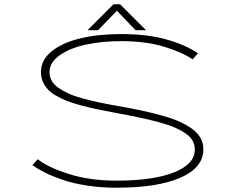

<svg xmlns="http://www.w3.org/2000/svg" viewBox="-20 -865 1090 896"><path d="M661.5 -724H612.5L525.5 -815L437.5 -724H388.5L509.5 -845H540.5ZM524 11Q451 11 385 0.8Q319 -9.5 270.5 -26.5Q222 -43.5 189.5 -59.8Q157 -76 131 -94L156 -122Q204.5 -83.5 302 -52.8Q399.5 -22 524 -22Q693.5 -22 791.2 -60.2Q889 -98.5 889 -167Q889 -189.5 879 -208Q869 -226.5 846.5 -242Q824 -257.5 795.5 -270Q767 -282.5 722.5 -294.5Q678 -306.5 632 -316.2Q586 -326 520.5 -338Q470 -347.5 432 -355.5Q394 -363.5 355.8 -373.8Q317.5 -384 290.8 -394.8Q264 -405.5 240 -419.5Q216 -433.5 201.8 -449.5Q187.5 -465.5 179.2 -485.5Q171 -505.5 171 -529Q171 -584.5 220.5 -625Q270 -665.5 354 -685.8Q438 -706 545 -706Q670 -706 759.2 -680.2Q848.5 -654.5 904 -616L879 -588Q829 -622 744 -647.5Q659 -673 545 -673Q458 -673 383.8 -657.5Q309.5 -642 260.2 -608.2Q211 -574.5 211 -528Q211 -506.5 221.5 -488Q232 -469.5 253.2 -454.8Q274.5 -440 301.2 -428Q328 -416 365.5 -405.8Q403 -395.5 440.5 -387.5Q478 -379.5 526.5 -371Q593 -359.5 643.8 -348.5Q694.5 -337.5 742 -324Q789.5 -310.5 822.2 -295.2Q855 -280 880 -261Q905 -242 917 -219Q929 -196 929 -168.5Q929 -82.5 822 -35.8Q715 11 524 11Z"/></svg>

Font: League Mono Extended Thin
Style: Regular
Weight: 100
Width: 9
Designer: Tyler Finck
Foundry: The League of Moveable Type / Tyler Finck
Version: Version 2.210